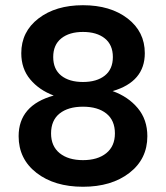

<svg xmlns="http://www.w3.org/2000/svg" viewBox="-20 -710 640 740"><path d="M51.8 -185.1Q51.8 -304.2 187 -341.8Q130.9 -362.8 96.4 -404.1Q62 -445.3 62 -504.9Q62 -587.9 128.4 -638.9Q194.8 -689.9 299.8 -689.9Q405.3 -689.9 471.7 -638.9Q538.1 -587.9 538.1 -504.9Q538.1 -395 414.1 -358.9Q474.1 -337.4 511 -293.2Q547.9 -249 547.9 -185.1Q547.9 -97.2 478.8 -43.7Q409.7 9.8 299.8 9.8Q189.9 9.8 120.8 -43.7Q51.8 -97.2 51.8 -185.1ZM176.8 -195.8Q176.8 -146.5 210 -119.6Q243.2 -92.8 299.8 -92.8Q356.4 -92.8 389.6 -119.6Q422.9 -146.5 422.9 -195.8Q422.9 -246.1 389.9 -272.5Q356.9 -298.8 299.8 -298.8Q242.7 -298.8 209.7 -272.5Q176.8 -246.1 176.8 -195.8ZM299.8 -586.9Q247.1 -586.9 216.1 -562Q185.1 -537.1 185.1 -490.2Q185.1 -443.4 215.8 -418.7Q246.6 -394 299.8 -394Q353 -394 384 -418.7Q415 -443.4 415 -490.2Q415 -537.1 384 -562Q353 -586.9 299.8 -586.9Z"/></svg>

Font: TASA Orbiter Text SemiBold
Style: Regular
Weight: 600
Designer: Weizhong Zhang
Version: Version 1.000;Glyphs 3.1.2 (3151)